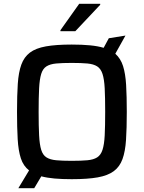

<svg xmlns="http://www.w3.org/2000/svg" viewBox="-20 -929 752 1004"><path d="M296 -766V-771L394 -909H504V-904L374 -766ZM76 55 132 -38Q102 -61 89 -101Q76 -141 72.5 -201Q69 -261 69 -344Q69 -430 73 -490.5Q77 -551 91.5 -591Q106 -631 136.5 -654Q167 -677 220 -686.5Q273 -696 355 -696Q409 -696 450.5 -692Q492 -688 522 -679L549 -729L636 -743L583 -648Q611 -623 623.5 -583.5Q636 -544 639.5 -485Q643 -426 643 -344Q643 -258 639 -197.5Q635 -137 620.5 -97Q606 -57 575 -34Q544 -11 491 -1.5Q438 8 355 8Q304 8 265 4.5Q226 1 196 -7L159 55ZM355 -88Q405 -88 437 -91Q469 -94 488 -106Q507 -118 516 -145.5Q525 -173 527.5 -221Q530 -269 530 -344Q530 -419 527.5 -467Q525 -515 516 -542.5Q507 -570 488 -582Q469 -594 437 -597Q405 -600 355 -600Q306 -600 274 -597Q242 -594 223 -582Q204 -570 195.5 -542.5Q187 -515 184.5 -467Q182 -419 182 -344Q182 -269 184.5 -221Q187 -173 195.5 -145.5Q204 -118 223 -106Q242 -94 274 -91Q306 -88 355 -88Z"/></svg>

Font: Saira Medium
Style: Regular
Weight: 500
Designer: Hector Gatti with collaboration of the Omnibus-Type team
Foundry: Omnibus-Type
Version: Version 1.100; ttfautohint (v1.8.3)